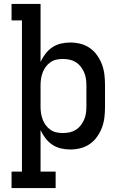

<svg xmlns="http://www.w3.org/2000/svg" viewBox="-20 -755 640 980"><path d="M39 205V121H92V-651H39V-735H187V-439Q197 -461 212 -480.5Q227 -500 247 -513.5Q267 -527 290.5 -532.5Q314 -538 339 -538Q365 -538 391 -531.5Q417 -525 439 -509.5Q461 -494 476.5 -471.5Q492 -449 501 -424.5Q510 -400 513 -373.5Q516 -347 516 -320V-210Q516 -183 513 -156.5Q510 -130 501 -105.5Q492 -81 476.5 -58.5Q461 -36 439 -20.5Q417 -5 391 1.5Q365 8 339 8Q314 8 290.5 2.5Q267 -3 247 -16.5Q227 -30 212 -49.5Q197 -69 187 -91V121H264V205ZM301 -76Q318 -76 335 -79.5Q352 -83 366.5 -92Q381 -101 391.5 -114.5Q402 -128 409 -143.5Q416 -159 418.5 -176Q421 -193 421 -210V-320Q421 -337 418.5 -354Q416 -371 409 -386.5Q402 -402 391.5 -415.5Q381 -429 366.5 -438Q352 -447 335 -450.5Q318 -454 301 -454Q284 -454 267.5 -450.5Q251 -447 237.5 -437.5Q224 -428 214 -414.5Q204 -401 198 -385.5Q192 -370 189.5 -353.5Q187 -337 187 -320V-210Q187 -193 189.5 -176.5Q192 -160 198 -144.5Q204 -129 214 -115.5Q224 -102 237.5 -92.5Q251 -83 267.5 -79.5Q284 -76 301 -76Z"/></svg>

Font: Iosevka Curly Slab MdEx
Style: Regular
Weight: 500
Width: 7
Monospace: yes
Designer: Belleve Invis
Foundry: Belleve Invis
Version: Version 11.1.0; ttfautohint (v1.8.3)